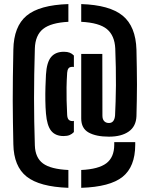

<svg xmlns="http://www.w3.org/2000/svg" viewBox="-20 -770 736 942"><path d="M315.5 151.5Q174 146.5 110.8 96.5Q47.5 46.5 45.5 -62.5Q44.5 -118 43.5 -169.8Q42.5 -221.5 42.5 -275.8Q42.5 -330 43.2 -391.2Q44 -452.5 45.5 -526.5Q47.5 -640.5 110.5 -693Q173.5 -745.5 315.5 -750V-663Q229.5 -658.5 191.2 -627.8Q153 -597 151 -532Q149 -465 148 -405Q147 -345 147 -288Q147 -231 148 -174.2Q149 -117.5 151 -56.5Q153 4 191 32Q229 60 315.5 64ZM378.5 151.5V64Q463.5 60 501.8 31Q540 2 540.5 -58.5Q540.5 -62 540.5 -66Q540.5 -70 540.5 -72.5H643.5Q643.5 -71 643.5 -66.8Q643.5 -62.5 643.5 -59Q643 48.5 581.2 97.8Q519.5 147 378.5 151.5ZM292 -102.5Q252 -102.5 231.2 -128Q210.5 -153.5 205.5 -213Q203 -242.5 202.5 -276.5Q202 -310.5 203 -343.8Q204 -377 205.5 -403.5Q209 -464 230.5 -490Q252 -516 293.5 -516Q310.5 -516 322 -511.5Q333.5 -507 342.5 -497.5V-441Q340.5 -442 338.8 -442Q337 -442 335.5 -442Q321 -442 315.8 -434.2Q310.5 -426.5 309.5 -413Q307 -374 306.5 -342Q306 -310 306.8 -278Q307.5 -246 309.5 -206.5Q310.5 -189.5 317 -182.8Q323.5 -176 335.5 -176Q337 -176 338.8 -176.2Q340.5 -176.5 342.5 -177V-122Q333.5 -112.5 321.8 -107.5Q310 -102.5 292 -102.5ZM514.5 -99.5Q451.5 -99.5 415 -119.8Q378.5 -140 378.5 -189V-505.5H482L482.5 -202.5Q482.5 -185 491 -175.8Q499.5 -166.5 514.5 -166.5Q528 -166.5 535.5 -176Q543 -185.5 544.5 -203.5Q546 -233.5 547.2 -271Q548.5 -308.5 548.8 -351.2Q549 -394 548.2 -439.8Q547.5 -485.5 545.5 -532Q542.5 -595.5 504.8 -627Q467 -658.5 378.5 -663V-750Q518 -745.5 582 -693Q646 -640.5 649.5 -526Q650.5 -479.5 651.2 -437.2Q652 -395 652 -355.5Q652 -316 651.2 -277.5Q650.5 -239 649.5 -200Q647.5 -150 611.8 -124.8Q576 -99.5 514.5 -99.5Z"/></svg>

Font: Big Shoulders Stencil Text Thin ExtraBold
Style: Regular
Weight: 800
Version: Version 2.001